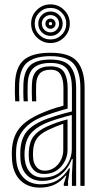

<svg xmlns="http://www.w3.org/2000/svg" viewBox="-20 -849 458 877"><path d="M347.2 0V-446.5Q347.2 -519.8 317.6 -556.1Q288 -592.5 211 -592.5Q142 -592.5 106.4 -565.2Q70.8 -538 67.8 -468.2Q67 -447.2 67.1 -427.1Q67.2 -407 68.5 -386H49.5Q48 -409 47.8 -428Q47.5 -447 48.5 -469Q51.5 -543.5 89.8 -575.8Q128 -608 211 -608Q300 -608 333.2 -567.2Q366.5 -526.5 366.5 -446.5V0ZM308.5 0V-51.5L312.5 -122.2H308Q290.8 -76.5 255.9 -49.5Q221 -22.5 171.5 -22.8Q130 -22.8 103.6 -48.5Q77.2 -74.2 73.5 -120Q72 -141 73 -163Q76.2 -215.8 101.1 -246.8Q126 -277.8 177.8 -299.8Q201.5 -309.5 238.4 -320.8Q275.2 -332 308.5 -340V-446.5Q308.5 -501 288 -531.2Q267.5 -561.5 211 -561.5Q159.5 -561.5 134 -539.2Q108.5 -517 106.5 -465.8Q106 -450.8 105.9 -429.4Q105.8 -408 107.2 -386H88Q86.5 -407 86.5 -428.6Q86.5 -450.2 87 -466Q89.5 -524.8 118.5 -550.9Q147.5 -577 211 -577Q277 -577 302.4 -544.1Q327.8 -511.2 327.8 -446.5V0ZM161.8 8Q107.8 8 73.9 -24.4Q40 -56.8 35 -117.2Q33 -141.5 34.5 -166Q38.2 -224.8 68.4 -262.8Q98.5 -300.8 164 -329.5Q187.2 -339.8 211.2 -348.5Q235.2 -357.2 269.8 -366.2V-446.5Q269.8 -485.5 257.1 -508Q244.5 -530.5 211 -530.5Q177.8 -530.5 162.1 -513.6Q146.5 -496.8 145.2 -463.8Q144.8 -452.5 144.6 -430.6Q144.5 -408.8 145.5 -386H126.2Q125.2 -408.2 125.2 -429.6Q125.2 -451 125.8 -465.2Q127.5 -507.2 148.2 -526.6Q169 -546 211 -546Q256.2 -546 272.6 -519.4Q289 -492.8 289 -446.5V-353.2Q257.2 -344.5 226 -334.5Q194.8 -324.5 171 -314.8Q58.5 -268 53.8 -164.5Q53.2 -153.5 53.2 -141.9Q53.2 -130.2 54.2 -118.8Q58.2 -67.2 87.8 -37.2Q117.2 -7.2 166.8 -7.2Q212.2 -7.2 243.4 -26.6Q274.5 -46 295 -80H299.5L290.8 -21.5V0H271.5L271.2 -8.8L283 -46.5H279.2Q237.2 8 161.8 8ZM177.2 -38Q217.2 -38 246.6 -57.1Q276 -76.2 292 -105.9Q308 -135.5 308 -167.5V-323.8Q276.2 -316.2 242 -305.6Q207.8 -295 184.5 -284.5Q140.2 -264.2 118.2 -236Q96.2 -207.8 92.5 -160.2Q91 -140.5 93 -121.2Q97.2 -83.2 118.8 -60.6Q140.2 -38 177.2 -38ZM181.2 -54.5Q150.8 -54.5 132.8 -73.8Q114.8 -93 112 -123.5Q110.5 -141.8 111.8 -158.8Q114.5 -202 133.9 -226.9Q153.2 -251.8 191.2 -269.5Q238 -291 288.5 -303.8V-166Q288.5 -121.8 259.1 -88.1Q229.8 -54.5 181.2 -54.5ZM183.5 -69.5Q220 -69.5 244.5 -97.6Q269 -125.8 269 -164.5V-283.5Q234.5 -272 198.5 -254.8Q163.5 -237.8 148.1 -215.9Q132.8 -194 131 -158Q130 -141.8 131.5 -125Q133.5 -102 147 -85.8Q160.5 -69.5 183.5 -69.5ZM210.5 -652.5Q174 -652.5 148.1 -678.4Q122.2 -704.2 122.2 -740.8Q122.2 -777.5 148.1 -803.2Q174 -829 210.5 -829Q247.2 -829 273 -803.2Q298.8 -777.5 298.8 -740.8Q298.8 -704.2 273 -678.4Q247.2 -652.5 210.5 -652.5ZM210.5 -668.8Q240.5 -668.8 261.5 -689.8Q282.5 -710.8 282.5 -740.8Q282.5 -770.8 261.5 -791.8Q240.5 -812.8 210.5 -812.8Q180.8 -812.8 159.6 -791.8Q138.5 -770.8 138.5 -740.8Q138.5 -710.8 159.6 -689.8Q180.8 -668.8 210.5 -668.8ZM210.5 -685Q187.5 -685 171.1 -701.4Q154.8 -717.8 154.8 -740.8Q154.8 -764 171.1 -780.2Q187.5 -796.5 210.5 -796.5Q233.8 -796.5 250 -780.2Q266.2 -764 266.2 -740.8Q266.2 -717.8 250 -701.4Q233.8 -685 210.5 -685ZM210.5 -701.2Q227 -701.2 238.5 -712.9Q250 -724.5 250 -740.8Q250 -757.2 238.5 -768.8Q227 -780.2 210.5 -780.2Q194.2 -780.2 182.6 -768.8Q171 -757.2 171 -740.8Q171 -724.5 182.6 -712.9Q194.2 -701.2 210.5 -701.2ZM210.5 -717.5Q200.8 -717.5 194.1 -724.2Q187.5 -731 187.5 -740.8Q187.5 -750.5 194.1 -757.2Q200.8 -764 210.5 -764Q220.2 -764 227 -757.2Q233.8 -750.5 233.8 -740.8Q233.8 -731 227 -724.2Q220.2 -717.5 210.5 -717.5ZM210.5 -733.5Q218 -733.5 218 -740.8Q218 -748.2 210.5 -748.2Q203.2 -748.2 203.2 -740.8Q203.2 -733.5 210.5 -733.5Z"/></svg>

Font: Big Shoulders Inline Text SemiBold
Style: Regular
Weight: 600
Designer: Patric King
Foundry: XO Type Co
Version: Version 1.000